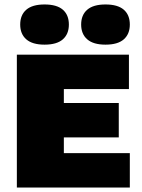

<svg xmlns="http://www.w3.org/2000/svg" viewBox="-20 -840 638 860"><path d="M55.5 0V-595H557.5V-441H266V-154H561.5V0ZM180.5 -224.5V-378.5H512V-224.5ZM452.5 -640Q398 -640 370.8 -663.8Q343.5 -687.5 343.5 -730Q343.5 -773 370.8 -796.5Q398 -820 452.5 -820Q507.5 -820 534.5 -796.5Q561.5 -773 561.5 -730Q561.5 -687.5 534.5 -663.8Q507.5 -640 452.5 -640ZM179.5 -640Q125 -640 97.8 -663.8Q70.5 -687.5 70.5 -730Q70.5 -773 97.8 -796.5Q125 -820 179.5 -820Q234.5 -820 261.5 -796.5Q288.5 -773 288.5 -730Q288.5 -687.5 261.5 -663.8Q234.5 -640 179.5 -640Z"/></svg>

Font: Encode Sans SC Black
Style: Regular
Weight: 900
Version: Version 3.002